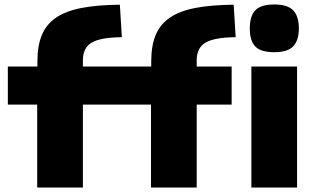

<svg xmlns="http://www.w3.org/2000/svg" viewBox="-20 -837 1406 857"><path d="M146 -370H15V-540H147V-563Q147 -633 167 -681Q187 -729 230.5 -758.5Q274 -788 344 -801.5Q414 -815 515 -816L524 -671Q430 -670 390.5 -647.5Q351 -625 350 -570V-540H655V-563Q655 -633 675 -681Q695 -729 738.5 -758.5Q782 -788 852 -801.5Q922 -815 1023 -816L1032 -671Q938 -670 898.5 -647.5Q859 -625 858 -570V-540H1014V-370H858V0H654V-370H350V0H146ZM1102 -540H1306V0H1102ZM1204 -604Q1145 -604 1120 -629Q1095 -654 1095 -710Q1095 -766 1120 -791.5Q1145 -817 1204 -817Q1264 -817 1289 -790.5Q1314 -764 1314 -710Q1314 -657 1289 -630.5Q1264 -604 1204 -604Z"/></svg>

Font: Encode Sans Wide
Style: ExtraBold
Weight: 800
Designer: Pablo Impallari, Andres Torresi
Foundry: Pablo Impallari, Andres Torresi
Version: Version 1.000; ttfautohint (v1.00) -l 8 -r 50 -G 200 -x 14 -